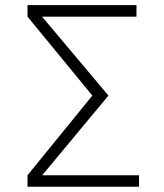

<svg xmlns="http://www.w3.org/2000/svg" viewBox="-20 -713 626 733"><path d="M85 0H510.7V-43.9H141.1L394 -348.1L140.6 -649.4H501V-693.4H85V-649.4L332.5 -348.1L85 -43.9Z"/></svg>

Font: Cascadia Mono PL ExtraLight
Style: Regular
Weight: 200
Monospace: yes
Designer: Aaron Bell
Foundry: Saja Typeworks
Version: Version 2404.023